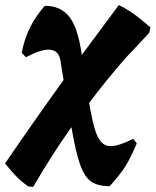

<svg xmlns="http://www.w3.org/2000/svg" viewBox="-63 -499 614 758"><path d="M431 -268Q357 -183 289 -93Q300 -28 310.5 8Q321 44 336 61Q351 78 374 78Q405 78 463 49L477 67Q451 128 430.5 160Q410 192 370 236Q323 236 297 218Q271 200 253.5 151.5Q236 103 219 3Q141 113 68 239L48 237Q22 218 2.5 198.5Q-17 179 -43 146Q72 -22 188 -183L176 -258Q169 -303 129 -303Q96 -303 39 -273L23 -291Q42 -396 114 -476Q177 -476 210.5 -433Q244 -390 259 -289L260 -282L406 -479Q435 -465 463.5 -445Q492 -425 531 -391L526 -369Z"/></svg>

Font: Alegreya Black
Style: Italic
Weight: 900
Italic angle: -7°
Designer: Juan Pablo del Peral
Foundry: Huerta Tipografica
Version: Version 2.007; ttfautohint (v1.6)